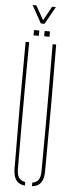

<svg xmlns="http://www.w3.org/2000/svg" viewBox="-65 -1041 408 1077"><g transform="rotate(5 138.5 -502.5)"><path d="M52.5 -85Q51 -264.5 51 -442.8Q51 -621 52.5 -800H72.5Q71.5 -680.5 71 -561.5Q70.5 -442.5 70.5 -323.5Q70.5 -204.5 71.5 -85Q71.5 -53.5 82.8 -37Q94 -20.5 118.5 -16.5V4Q84.5 0 69 -21.2Q53.5 -42.5 52.5 -85ZM158.5 4V-16.5Q183 -20.5 193.8 -37Q204.5 -53.5 204.5 -85Q205.5 -204.5 205.8 -323.5Q206 -442.5 205.8 -561.5Q205.5 -680.5 204.5 -800H224.5Q226 -621 226 -442.8Q226 -264.5 224.5 -85Q224 -42.5 208.2 -21.2Q192.5 0 158.5 4ZM153.5 -840V-870H183.5V-840ZM93.5 -840V-870H123.5V-840ZM128.5 -910 73.5 -1009H94.5L139.5 -929L183.5 -1009H204.5L149.5 -910Z"/></g></svg>

Font: Big Shoulders Stencil Thin
Style: Regular
Weight: 100
Designer: Patric King
Foundry: XO Type Co
Version: Version 2.001